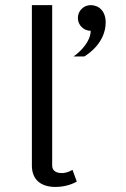

<svg xmlns="http://www.w3.org/2000/svg" viewBox="-20 -720 490 748"><path d="M279.2 -12.5 262.5 -58.3C255 -54.2 240 -45.8 220.8 -45.8C200.8 -45.8 183.3 -53.3 183.3 -75V-700H104.2V-75C104.2 -21.7 137.5 8.3 195.8 8.3C240 8.3 268.3 -6.7 279.2 -12.5ZM333.3 -700C305.8 -700 283.3 -677.5 283.3 -650C283.3 -622.5 305.8 -600 333.3 -600C333.3 -559.2 295 -520 266.7 -500H308.3C326.7 -510.8 391.7 -555.8 391.7 -633.3C391.7 -675.8 365.8 -700 333.3 -700Z"/></svg>

Font: BoonHome
Style: Book
Weight: 400
Designer: Sungsit Sawaiwan
Foundry: Sungsit Sawaiwan
Version: Version 0.2